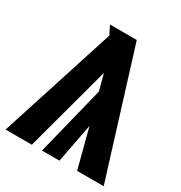

<svg xmlns="http://www.w3.org/2000/svg" viewBox="-179 -813 878 932"><g transform="rotate(30 260.0 -347.5)"><path d="M386 0 329 -219 287 0H189L285 -386L261 -477L132 0H-15L193 -647L169 -695H319L535 0Z"/></g></svg>

Font: Fira Sans Compressed ExtraBold
Style: Regular
Weight: 800
Width: 1
Designer: bBox Type GmbH & Carrois Corporate GbR & Edenspiekermann AG
Foundry: bBox Type GmbH & Carrois Corporate GbR & Edenspiekermann AG
Version: Version 4.301